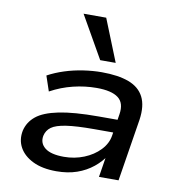

<svg xmlns="http://www.w3.org/2000/svg" viewBox="-85 -840 863 927"><g transform="rotate(10 346.5 -377.0)"><path d="M252 9Q183 9 137 -13.5Q91 -36 70.5 -73Q50 -110 59 -156Q69 -199 104.5 -228Q140 -257 213 -272Q286 -287 408 -287H519L509 -223H397Q310 -223 260.5 -215.5Q211 -208 189 -192Q167 -176 161 -149Q154 -112 183 -89Q212 -66 276 -66Q328 -66 374 -84.5Q420 -103 451 -135.5Q482 -168 488 -208L505 -315Q514 -371 481 -396Q448 -421 375 -421Q318 -421 260.5 -407Q203 -393 150 -364L125 -438Q162 -458 205.5 -472Q249 -486 296 -493Q343 -500 386 -500Q467 -500 519 -480.5Q571 -461 593 -418Q615 -375 605 -306L556 0H460L478 -112L488 -113Q466 -78 431.5 -50Q397 -22 352.5 -6.5Q308 9 252 9ZM368 -556 250 -763H361L444 -556Z"/></g></svg>

Font: Nunito Sans 10pt Expanded Medium
Style: Italic
Weight: 500
Width: 7
Italic angle: -9°
Designer: Vernon Adams
Foundry: Vernon Adams
Version: Version 3.101;gftools[0.9.27]